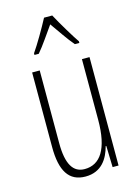

<svg xmlns="http://www.w3.org/2000/svg" viewBox="-118 -829 653 905"><g transform="rotate(-15 209.0 -377.0)"><path d="M229 -764H189C166 -720 124 -648 100 -614V-606H121C148 -637 183 -690 209 -726C237 -687 269 -638 297 -606H319V-614C302 -638 254 -717 229 -764ZM348 -529H311V-233C311 -90 266 -25 190 -25C135 -25 105 -70 105 -174V-529H68V-165C68 -49 104 10 185 10C264 10 298 -47 313 -104H316L319 0H348Z"/></g></svg>

Font: Noto Sans Devanagari UI ExtraCondensed ExtraLight
Style: Regular
Weight: 200
Width: 2
Designer: Jelle Bosma - Monotype Design Team
Foundry: Monotype Imaging Inc.
Version: Version 2.004